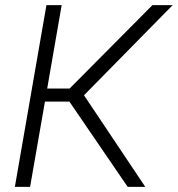

<svg xmlns="http://www.w3.org/2000/svg" viewBox="-20 -731 695 751"><path d="M479.5 0H548.3L308.6 -358.4L655.3 -710.9H576.2L252.4 -384.8H164.6L221.2 -710.9H161.6L38.1 0H97.7L155.8 -333.5H251.5Z"/></svg>

Font: Roboto Light
Style: Italic
Weight: 300
Italic angle: -12°
Designer: Google
Version: Version 2.137; 2017